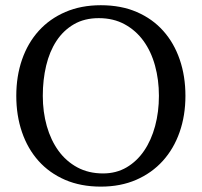

<svg xmlns="http://www.w3.org/2000/svg" viewBox="-20 -693 762 725"><path d="M41.5 -331.1Q41.5 -405.3 63.2 -468Q85 -530.8 126.2 -576.4Q167.5 -622.1 226.8 -647.7Q286.1 -673.3 360.8 -673.3Q437 -673.3 496.3 -647.7Q555.7 -622.1 596.4 -576.4Q637.2 -530.8 658.7 -468Q680.2 -405.3 680.2 -331.1Q680.2 -256.8 658.2 -194.1Q636.2 -131.3 594.7 -85.4Q553.2 -39.6 494.1 -13.9Q435.1 11.7 360.8 11.7Q285.2 11.7 225.8 -13.9Q166.5 -39.6 125.5 -85.4Q84.5 -131.3 63 -194.1Q41.5 -256.8 41.5 -331.1ZM141.6 -331.1Q141.6 -270.5 156.7 -217Q171.9 -163.6 200.7 -123.8Q229.5 -84 272 -61Q314.5 -38.1 369.1 -38.1Q418.9 -38.1 458 -61Q497.1 -84 524.2 -123.8Q551.3 -163.6 565.7 -217Q580.1 -270.5 580.1 -331.1Q580.1 -391.6 565.4 -445.1Q550.8 -498.5 522 -538.3Q493.2 -578.1 450.7 -601.3Q408.2 -624.5 353 -624.5Q298.8 -624.5 259 -601.3Q219.2 -578.1 193.1 -538.3Q167 -498.5 154.3 -445.1Q141.6 -391.6 141.6 -331.1Z"/></svg>

Font: PT Astra Serif
Style: Regular
Weight: 400
Designer: A.Korolkova, I. Chaeva
Foundry: ParaType Ltd
Version: Version 1.002